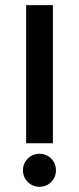

<svg xmlns="http://www.w3.org/2000/svg" viewBox="-20 -714 304 739"><path d="M80.6 -694.3H183.6V-162.6H80.6ZM68.4 -58.6Q68.4 -85 86.9 -103.5Q105.5 -122.1 131.8 -122.1Q158.7 -122.1 177 -103.8Q195.3 -85.4 195.3 -58.6Q195.3 -31.7 177 -13.4Q158.7 4.9 131.8 4.9Q105.5 4.9 86.9 -13.7Q68.4 -32.2 68.4 -58.6Z"/></svg>

Font: Anta
Style: Regular
Weight: 400
Designer: Sergej Lebedev
Foundry: Sergej Lebedev
Version: Version 1.000; ttfautohint (v1.8.4.7-5d5b)